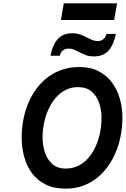

<svg xmlns="http://www.w3.org/2000/svg" viewBox="-20 -1111 749 1143"><path d="M372.2 12Q300.6 12 250.2 -13.4Q199.9 -38.9 168.8 -82Q137.6 -125.2 123.3 -180.1Q109 -234.9 109 -293.4Q109 -358 123.4 -419.4Q137.8 -480.9 165.9 -534Q194.1 -587 235.6 -626.9Q277.2 -666.8 331.4 -689.4Q385.6 -712 451.8 -712Q518.5 -712 567.1 -687Q615.8 -661.9 647.1 -619.1Q678.5 -576.4 693.6 -522.8Q708.8 -469.1 708.8 -411.6Q708.8 -344.5 694 -281.9Q679.2 -219.3 650.8 -166Q622.3 -112.7 581.1 -72.7Q540 -32.6 487.5 -10.3Q435 12 372.2 12ZM371.6 -107.6Q411.4 -107.6 444.6 -123.5Q477.8 -139.4 503.6 -168.1Q529.5 -196.8 547.6 -235.2Q565.7 -273.6 575 -318.4Q584.4 -363.2 584.4 -411.6Q584.4 -455.3 570.5 -496.9Q556.7 -538.4 526 -565.4Q495.3 -592.4 444.4 -592.4Q403.8 -592.4 370.6 -575.5Q337.4 -558.6 311.8 -528.9Q286.1 -499.2 268.7 -461Q251.3 -422.9 242.4 -379.8Q233.4 -336.7 233.4 -293.4Q233.4 -247.6 246.9 -205.1Q260.5 -162.5 290.8 -135.1Q321 -107.6 371.6 -107.6ZM538.4 -775.2Q510.9 -775.2 489.4 -783.5Q467.9 -791.9 450.6 -801.2Q436.7 -808.7 421.2 -815.2Q405.8 -821.8 388.4 -821.8Q370.4 -821.8 355.9 -811.8Q341.5 -801.7 336 -779.2H280.8Q290.7 -838.1 321.2 -875.5Q351.8 -913 411.4 -913Q439.3 -913 460.4 -904.5Q481.5 -896 499.8 -886.6Q514.6 -879 529.6 -872.7Q544.6 -866.4 561.6 -866.4Q579.6 -866.4 594 -876.5Q608.4 -886.5 613.8 -909H669.6Q659.2 -850.2 628.8 -812.7Q598.4 -775.2 538.4 -775.2ZM342.6 -991.8 359.8 -1091.2H676.8L659.6 -991.8Z"/></svg>

Font: Overpass
Style: Italic
Weight: 400
Italic angle: -10°
Designer: Delve Withrington, Dave Bailey, Thomas Jockin
Foundry: Delve Fonts LLC
Version: Version 4.000